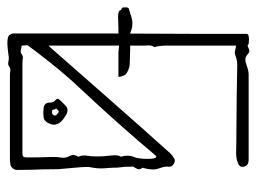

<svg xmlns="http://www.w3.org/2000/svg" viewBox="-108 -388 698 522"><g transform="rotate(-90 241.0 -127.0)"><path d="M396 201 382 200Q380 195 371.5 199.5Q363 204 358 200Q354 197 350 194Q346 191 341 191Q337 191 332.5 192Q328 193 323 195Q310 200 299 200H68Q52 200 49 187.5Q46 175 59 171Q65 168 72.5 167Q80 166 87 166Q93 166 117.5 166.5Q142 167 174.5 167Q207 167 239.5 167.5Q272 168 296.5 168.5Q321 169 327 169Q331 169 334.5 168.5Q338 168 342 167Q353 163 356.5 162.5Q360 162 363.5 163Q367 164 378 166Q378 164 378 145Q378 126 378 99Q378 72 378 44.5Q378 17 378 -2.5Q378 -22 378 -25Q378 -33 377 -41Q376 -49 374 -56Q379 -64 378.5 -71.5Q378 -79 378 -86V-344Q377 -344 358.5 -322.5Q340 -301 308.5 -265.5Q277 -230 239 -186.5Q201 -143 161 -98Q121 -53 86 -14Q82 -10 79.5 -8Q77 -6 72 -3Q66 2 56.5 -3.5Q47 -9 49 -19V-23Q49 -31 43.5 -46Q38 -61 46 -89Q40 -96 42.5 -102Q45 -108 49 -114Q49 -130 48.5 -136.5Q48 -143 47 -149.5Q46 -156 46 -171Q46 -176 44.5 -192Q43 -208 47 -229Q49 -235 47.5 -255.5Q46 -276 44 -295.5Q42 -315 42 -318Q42 -344 41.5 -360Q41 -376 40.5 -391.5Q40 -407 40 -430Q40 -437 45.5 -442.5Q51 -448 57 -448Q63 -449 68.5 -449Q74 -449 80 -449H297Q303 -449 309 -448Q315 -447 319 -450Q326 -455 332.5 -453.5Q339 -452 345 -452Q360 -454 369 -455Q378 -456 384 -456Q403 -456 407 -450Q411 -444 411 -441V-322Q411 -311 411 -273Q411 -235 411 -181.5Q411 -128 410.5 -69Q410 -10 410 44.5Q410 99 410 139Q410 179 410 194Q410 199 403.5 200Q397 201 396 201ZM80 -54Q117 -98 155 -141Q193 -184 223.5 -217Q254 -250 268 -265Q274 -271 292 -291.5Q310 -312 333.5 -341.5Q357 -371 379 -401L378 -417Q376 -417 367.5 -419Q359 -421 355 -417Q348 -413 343 -414Q338 -415 328 -415H83Q74 -415 74 -404Q74 -367 75 -345.5Q76 -324 74 -313Q71 -299 77.5 -287.5Q84 -276 76 -263Q81 -252 78.5 -238Q76 -224 77 -197Q78 -187 79.5 -171Q81 -155 76 -147Q82 -128 75 -111Q73 -108 71.5 -97Q70 -86 70 -73.5Q70 -61 72.5 -54.5Q75 -48 80 -54ZM215 -298Q205 -288 190.5 -296Q176 -304 169 -313Q163 -321 163 -329Q163 -337 168.5 -346.5Q174 -356 181 -357Q192 -359 207.5 -357.5Q223 -356 223 -341Q223 -330 230 -325Q237 -320 229 -312ZM202 -318 206 -322Q208 -324 206 -325Q204 -326 204 -330Q204 -334 200 -334.5Q196 -335 193 -334Q188 -332 188 -326Q188 -323 190 -322Q192 -320 195.5 -317.5Q199 -315 202 -318ZM437 -116Q429 -116 420 -119Q413 -122 405.5 -123.5Q398 -125 390 -123Q383 -122 372 -122Q361 -122 337 -123Q334 -123 326.5 -123.5Q319 -124 318 -125Q301 -130 297 -138.5Q293 -147 293 -154H360Q373 -153 375 -152.5Q377 -152 379.5 -152.5Q382 -153 395 -154H425Q433 -154 441 -154.5Q449 -155 456 -155Q461 -155 464 -154.5Q467 -154 470 -153Q473 -152 474 -149Q475 -146 479 -145Q482 -145 482 -136Q482 -127 479 -126Q468 -123 458 -119.5Q448 -116 437 -116Z"/></g></svg>

Font: Sankofa Display
Style: Regular
Weight: 400
Designer: Batsirai Madzonga
Foundry: Batsirai Madzonga
Version: Version 1.000; ttfautohint (v1.8.4.7-5d5b)